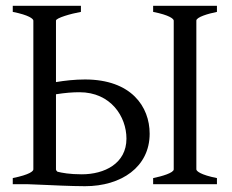

<svg xmlns="http://www.w3.org/2000/svg" viewBox="-20 -635 801 662"><path d="M416 -157C416 -71 340 -34 262 -34C220 -34 194 -39 178 -43C175 -46 173 -48 173 -51V-310C205 -315 230 -317 254 -317C362 -317 416 -233 416 -157ZM273 -361C238 -361 203 -357 173 -352V-564C173 -573 225 -588 259 -594V-615H24V-594C80 -583 95 -570 95 -564V-51C95 -45 83 -33 24 -21V0H72C87 1 109 1 146 3L192 5C218 6 250 7 273 7C398 7 496 -59 496 -174C496 -267 433 -361 273 -361ZM657 -51V-564C657 -576 698 -588 728 -594V-615H508V-594C564 -583 579 -570 579 -564V-51C579 -39 538 -27 508 -21V0H728V-21C672 -32 657 -45 657 -51Z"/></svg>

Font: Temporarium
Style: Regular
Weight: 400
Version: Version 1.1